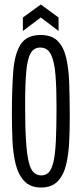

<svg xmlns="http://www.w3.org/2000/svg" viewBox="-20 -826 364 856"><path d="M163 10Q115 10 88 -19Q61 -48 49.5 -95.5Q38 -143 35.5 -201Q33 -259 33 -317Q33 -428 39 -507Q45 -586 72 -628Q99 -670 161 -670Q209 -670 235.5 -645Q262 -620 274 -572.5Q286 -525 288.5 -457.5Q291 -390 291 -304Q291 -250 288.5 -194.5Q286 -139 275 -92.5Q264 -46 237.5 -18Q211 10 163 10ZM164 -44Q184 -44 197 -57Q210 -70 218 -103Q226 -136 229 -196Q232 -256 232 -351Q232 -431 227.5 -490Q223 -549 208 -581.5Q193 -614 159 -614Q131 -614 116.5 -588.5Q102 -563 97 -506.5Q92 -450 92 -357Q92 -259 96 -197.5Q100 -136 108.5 -102.5Q117 -69 131 -56.5Q145 -44 164 -44ZM82 -688V-748L162 -806L241 -748V-688L162 -748Z"/></svg>

Font: Bricolage Grotesque 48pt Condensed ExtraLight
Style: Regular
Weight: 200
Width: 3
Designer: Mathieu Triay
Foundry: Atelier Triay
Version: Version 1.000; ttfautohint (v1.8.4.7-5d5b);gftools[0.9.32]